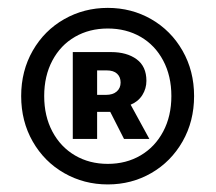

<svg xmlns="http://www.w3.org/2000/svg" viewBox="-20 -833 559 497"><path d="M34.8 -584.4Q34.8 -649.6 64.8 -701.9Q94.8 -754.2 146.2 -783.4Q197.6 -812.6 259 -812.6Q320.4 -812.6 371.4 -783.4Q422.4 -754.2 452.4 -701.9Q482.4 -649.6 482.4 -584.4Q482.4 -519 452.5 -466.7Q422.6 -414.4 371.6 -385Q320.6 -355.6 259 -355.6Q197.4 -355.6 146 -385Q94.6 -414.4 64.7 -466.7Q34.8 -519 34.8 -584.4ZM423.6 -584.4Q423.6 -636.4 402.4 -676.3Q381.2 -716.2 343.9 -737.7Q306.6 -759.2 259 -759.2Q211.4 -759.2 174.1 -737.7Q136.8 -716.2 115.6 -676.3Q94.4 -636.4 94.4 -584.4Q94.4 -532.4 115.6 -492.5Q136.8 -452.6 174.1 -430.7Q211.4 -408.8 259 -408.8Q306.6 -408.8 343.9 -430.7Q381.2 -452.6 402.4 -492.5Q423.6 -532.4 423.6 -584.4ZM359 -623.8Q359 -603.8 348.5 -587Q338 -570.2 318.2 -562L366.6 -473.4H301L265.4 -543.4H231.4V-473.4H168.4V-698.2H267.4Q308.4 -698.2 333.7 -679.6Q359 -661 359 -623.8ZM292.2 -619.4Q292.2 -633.6 283.1 -642.2Q274 -650.8 255.8 -650.8H231.4V-587.4H254.2Q272.2 -587.4 282.2 -596.2Q292.2 -605 292.2 -619.4Z"/></svg>

Font: 寒蝉端黑体 Light
Style: Regular
Weight: 300
Designer: ChillDuanSans {Warren2060}; 
Source Han Sans {Ryoko NISHIZUKA 西塚涼子 (kana, bopomofo & ideographs); Paul D. Hunt (Latin, G
Foundry: ChillType&Adobe
Version: Version 1.300;Glyphs 3.3 (3306)